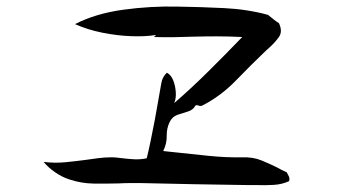

<svg xmlns="http://www.w3.org/2000/svg" viewBox="-20 -614 1040 581"><path d="M855 -66Q834 -56 808 -54.5Q782 -53 754 -54Q747 -54 740.5 -54Q734 -54 727 -54Q573 -56 407 -60Q390 -60 373 -60Q356 -60 340 -59Q301 -58 263.5 -58.5Q226 -59 190 -71Q168 -78 147 -92.5Q126 -107 112 -124Q146 -120 177 -123Q208 -126 238 -130Q258 -133 278 -135.5Q298 -138 318 -138Q326 -138 334.5 -137Q343 -136 352 -135Q368 -133 386 -132Q404 -131 424 -135Q429 -155 435.5 -186Q442 -217 448.5 -251.5Q455 -286 460 -316Q465 -342 468 -361.5Q471 -381 485 -394Q498 -387 504.5 -370Q511 -353 512 -334Q513 -315 507 -302Q557 -345 610.5 -398Q664 -451 713 -502Q673 -504 636.5 -504Q600 -504 564 -503Q536 -502 506.5 -501.5Q477 -501 446 -502Q447 -504 449 -504.5Q451 -505 451 -508Q420 -503 377.5 -504.5Q335 -506 290 -515Q245 -524 207 -541Q269 -573 352.5 -584.5Q436 -596 518 -594Q587 -593 658 -589.5Q729 -586 791 -569Q798 -563 809 -554.5Q820 -546 824 -544Q836 -519 824 -502Q812 -485 794 -469Q792 -467 789.5 -465Q787 -463 785 -461Q739 -417 693.5 -370Q648 -323 591 -294Q587 -293 584.5 -293.5Q582 -294 579 -295Q574 -297 571 -294Q564 -281 548.5 -276.5Q533 -272 517 -266.5Q501 -261 493 -244Q484 -225 484.5 -202.5Q485 -180 474 -157Q483 -156 492 -155Q501 -154 511 -153Q557 -148 610.5 -142.5Q664 -137 713 -138Q746 -139 771.5 -128.5Q797 -118 819 -107Q826 -103 833 -99.5Q840 -96 847 -93Q847 -93 848 -92Q851 -87 854 -80.5Q857 -74 855 -66Z"/></svg>

Font: Yuji Boku
Style: Regular
Weight: 400
Designer: Kataoka Yuji
Foundry: Kinuta Font Factory
Version: Version 3.002